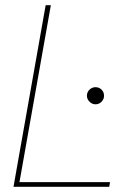

<svg xmlns="http://www.w3.org/2000/svg" viewBox="-20 -720 520 740"><path d="M32 0 156 -700H176L55 -18H404L401 0ZM348 -318Q335 -318 325 -328Q315 -338 315 -351Q315 -365 325 -374.5Q335 -384 348 -384Q362 -384 371.5 -374.5Q381 -365 381 -351Q381 -338 371.5 -328Q362 -318 348 -318Z"/></svg>

Font: DM Sans 9pt Thin
Style: Italic
Weight: 250
Italic angle: -10°
Version: Version 4.004;gftools[0.9.30]